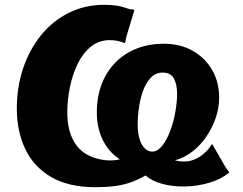

<svg xmlns="http://www.w3.org/2000/svg" viewBox="-20 -769 1010 799"><path d="M377 10Q266 10 193.5 -32Q121 -74 85.5 -148Q50 -222 50 -317Q50 -406 76 -484Q102 -562 150.5 -622Q199 -682 266 -715.5Q333 -749 415 -749Q443 -749 466 -745.5Q489 -742 512 -733Q523 -730 531.5 -729.5Q540 -729 539 -726L506 -617Q503 -605 502 -597Q501 -589 498 -590Q483 -596 468.5 -599Q454 -602 437 -602Q392 -602 358.5 -575Q325 -548 303.5 -504Q282 -460 271 -406.5Q260 -353 260 -301Q260 -216 297.5 -165Q335 -114 413 -103Q428 -101 445.5 -101.5Q463 -102 479 -106Q434 -134 408.5 -185Q383 -236 383 -301Q383 -366 403 -418.5Q423 -471 460.5 -509Q498 -547 549 -567Q600 -587 662 -587Q730 -587 782 -557.5Q834 -528 863 -477.5Q892 -427 892 -363Q892 -319 877.5 -277.5Q863 -236 838 -199.5Q813 -163 779.5 -137.5Q746 -112 708 -102Q729 -96 752 -97Q775 -98 798.5 -109.5Q822 -121 845 -146Q853 -155 857 -162.5Q861 -170 864 -168L918 -74Q925 -63 930 -57.5Q935 -52 933 -50Q898 -22 849.5 -8Q801 6 749.5 7Q698 8 654.5 -4Q611 -16 586 -39Q551 -19 519 -8.5Q487 2 453.5 6Q420 10 377 10ZM613 -138Q636 -138 655.5 -163Q675 -188 689 -226Q703 -264 710 -305Q717 -346 717 -378Q717 -418 703.5 -442.5Q690 -467 657 -467Q629 -467 609 -447Q589 -427 577 -395.5Q565 -364 559 -326Q553 -288 553 -252Q553 -221 558.5 -199Q564 -177 573 -163.5Q582 -150 592.5 -144Q603 -138 613 -138Z"/></svg>

Font: Libre Franklin ExtraBold
Style: Italic
Weight: 800
Italic angle: -8°
Designer: Pablo Impallari, Rodrigo Fuenzalida, Nhung Nguyen
Foundry: Impallari Type
Version: Version 3.000